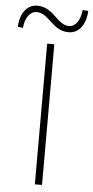

<svg xmlns="http://www.w3.org/2000/svg" viewBox="-109 -951 476 987"><g transform="rotate(5 129.0 -458.0)"><path d="M110 0H147V-726H110ZM214 -794C272 -794 303 -848 306 -912L277 -914C271 -861 248 -826 214 -826C151 -826 129 -916 43 -916C-14 -916 -46 -862 -48 -799L-21 -796C-17 -849 9 -883 43 -883C107 -883 129 -794 214 -794Z"/></g></svg>

Font: Noto Sans CJK HK Thin
Style: Regular
Weight: 100
Designer: Ryoko NISHIZUKA 西塚涼子 (kana, bopomofo & ideographs); Paul D. Hunt (Latin, Greek & Cyrillic); Sandoll Communications 산돌커뮤니
Foundry: Adobe
Version: Version 2.004;hotconv 1.0.118;makeotfexe 2.5.65603